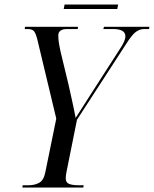

<svg xmlns="http://www.w3.org/2000/svg" viewBox="-20 -833 684 853"><path d="M79 0 81 -10H107Q135 -10 155 -21.5Q175 -33 182 -71L230 -306L146 -657Q139 -685 131 -694.5Q123 -704 101 -704H90L91 -714H327L325 -704H279Q239 -704 239 -676Q239 -662 241 -647Q243 -632 249 -604L284 -459Q291 -427 300 -387Q309 -347 316 -309Q331 -333 348 -359Q365 -385 385 -417L513 -616Q537 -651 537 -672Q537 -704 482 -704H439L442 -714H644L642 -704H621Q600 -704 582.5 -690.5Q565 -677 538 -634L322 -301L276 -72Q272 -53 272 -41Q272 -22 287 -16Q302 -10 328 -10H352L350 0ZM263 -793 267 -813H505L501 -793Z"/></svg>

Font: Noto Serif Display Condensed
Style: Italic
Weight: 400
Width: 3
Italic angle: -12°
Designer: Monotype Design Team
Foundry: Monotype Imaging Inc.
Version: Version 2.009